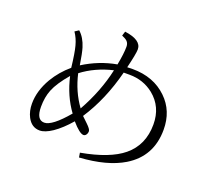

<svg xmlns="http://www.w3.org/2000/svg" viewBox="-132 -962 1264 1143"><g transform="rotate(20 500.0 -390.0)"><path d="M499 -590.3Q513.2 -663.6 513.2 -707Q513.2 -728 501 -740.7Q490.7 -751 466.3 -761.2L475.1 -789.1Q582 -774.4 582 -715.3Q582 -688.5 559.1 -594.2Q566.9 -595.2 593.3 -595.2Q727.1 -595.2 811.5 -513.2Q890.1 -437.5 890.1 -318.4Q890.1 -149.4 751 -64.9Q647 -2 473.1 8.8L468.3 -20Q647 -52.2 731 -121.6Q822.3 -196.8 822.3 -327.1Q822.3 -439 740.7 -504.9Q675.3 -557.1 587.9 -557.1H550.3Q502.9 -371.6 411.1 -231.9L446.3 -198.2Q475.1 -170.9 475.1 -158.2Q475.1 -145 468.3 -135.5Q461.4 -126 452.1 -126Q426.8 -126 376 -185.1Q325.7 -126.5 276.4 -92.8Q230.5 -62 197.3 -62Q146 -62 119.1 -113.3Q100.1 -149.9 100.1 -197.3Q100.1 -278.8 148.4 -361.3Q187.5 -426.8 247.1 -477.1Q236.8 -567.9 225.6 -609.4Q213.9 -653.8 190.9 -687L215.3 -703.1Q251 -671.4 268.6 -614.3Q278.8 -580.6 290 -508.3Q389.2 -570.8 499 -590.3ZM491.2 -550.3Q379.4 -523.9 296.9 -460.9Q321.3 -353 382.3 -269Q460 -407.7 491.2 -550.3ZM348.1 -224.1Q284.2 -311 257.3 -429.2Q197.3 -358.9 176.3 -306.6Q157.2 -259.3 157.2 -198.2Q157.2 -115.2 207 -115.2Q256.3 -115.2 348.1 -224.1Z"/></g></svg>

Font: I.Ming
Style: Regular
Weight: 400
Designer: Ichiten Fonts Project
Version: Version 5.10 Mar 24, 2018